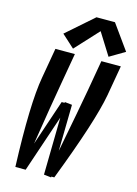

<svg xmlns="http://www.w3.org/2000/svg" viewBox="-143 -1053 809 1134"><g transform="rotate(15 261.5 -486.5)"><path d="M287 5 242 0 248 -350 130 0H67Q53 -384 83 -551L115 -735H234L202 -551Q179 -422 138 -162L232 -441H250V-446L295 -441L290 -158Q341 -422 364 -551L396 -735H515L483 -551Q453 -384 305 0H287ZM215 -763 137 -834 301 -978H414L523 -826L430 -771L346 -905Z"/></g></svg>

Font: Iosevka SS08
Style: Bold Italic
Weight: 700
Italic angle: -10°
Monospace: yes
Designer: Belleve Invis
Foundry: Belleve Invis
Version: 2.1.0; ttfautohint (v1.8.2)